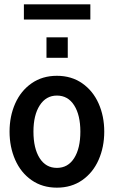

<svg xmlns="http://www.w3.org/2000/svg" viewBox="-20 -854 524 884"><path d="M24 -248Q24 -319 50 -377.5Q76 -436 125.5 -470.5Q175 -505 242 -505Q309 -505 358.5 -470.5Q408 -436 434 -377.5Q460 -319 460 -248Q460 -177 434 -118Q408 -59 358.5 -24.5Q309 10 242 10Q175 10 125.5 -24.5Q76 -59 50 -118Q24 -177 24 -248ZM350 -248Q350 -324 321.5 -369Q293 -414 242 -414Q192 -414 163 -369Q134 -324 134 -248Q134 -171 162.5 -126Q191 -81 242 -81Q293 -81 321.5 -126Q350 -171 350 -248ZM194 -682H292V-588H194ZM90 -834H396V-764H90Z"/></svg>

Font: Cabin Condensed SemiBold
Style: Regular
Weight: 600
Width: 3
Designer: Pablo Impallari
Foundry: Pablo Impallari. http://www.impallari.com Igino Marini. http://www.ikern.com
Version: Version 2.001